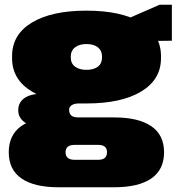

<svg xmlns="http://www.w3.org/2000/svg" viewBox="-20 -598 752 811"><path d="M345 -161Q198 -161 114.5 -211.5Q31 -262 31 -352V-361Q31 -452 114.5 -502.5Q198 -553 345 -553Q493 -553 576.5 -502.5Q660 -452 660 -361V-352Q660 -262 576.5 -211.5Q493 -161 345 -161ZM227 193Q125 193 71 156Q17 119 17 45Q17 -27 68.5 -64.5Q120 -102 226 -102H462Q565 -102 619 -65Q673 -28 673 45Q673 119 619 156Q565 193 462 193ZM395 77Q432 77 432 45Q432 14 395 14H295Q257 14 257 45Q257 77 295 77ZM159 -61Q112 -61 84.5 -81Q57 -101 57 -132Q57 -165 83 -183.5Q109 -202 159 -202H345V-161H313Q294 -161 282.5 -153.5Q271 -146 272 -132Q273 -116 282.5 -109Q292 -102 313 -102H345V-61ZM345 -303Q376 -303 393.5 -316.5Q411 -330 411 -355V-359Q411 -384 393.5 -398Q376 -412 345 -412Q315 -412 297 -398Q279 -384 279 -359V-355Q279 -330 297 -316.5Q315 -303 345 -303ZM471 -498 654 -578H706V-426L471 -423Z"/></svg>

Font: Pathway Extreme 28pt Black
Style: Regular
Weight: 900
Designer: Eduardo Rodriguez Tunni
Foundry: Eduardo Rodriguez Tunni
Version: Version 1.001;gftools[0.9.26]